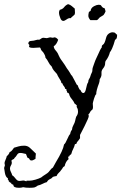

<svg xmlns="http://www.w3.org/2000/svg" viewBox="-137 -602 591 926"><path d="M143.6 -410.2Q135.7 -386.7 122.1 -378.9Q123 -368.2 130.9 -359.4Q138.7 -350.6 142.1 -343.8Q145.5 -336.9 146.5 -334Q147.5 -331.1 151.9 -323.2Q156.2 -315.4 163.1 -306.6Q169.9 -297.9 175.3 -289.1Q180.7 -280.3 185.5 -272.5L193.4 -261.7Q197.3 -256.8 200.2 -251Q203.1 -245.1 207 -239.3L210 -237.3Q215.8 -225.6 222.2 -214.8Q228.5 -204.1 233.4 -193.4L237.3 -191.4Q241.2 -179.7 247.1 -169.9L251 -168Q256.8 -153.3 264.6 -153.3Q272.5 -153.3 276.4 -168Q283.2 -200.2 287.1 -203.1Q289.1 -207 289.1 -210.4Q289.1 -213.9 291 -217.8L296.9 -228.5L301.8 -243.2Q302.7 -246.1 304.2 -248.5Q305.7 -251 307.1 -254.9Q308.6 -258.8 308.6 -265.1Q308.6 -271.5 311.5 -279.3Q314.5 -287.1 318.4 -298.8Q322.3 -310.5 327.6 -321.3Q333 -332 337.4 -342.3Q341.8 -352.5 345.2 -359.4Q348.6 -366.2 350.1 -368.2Q351.6 -370.1 353 -372.1Q354.5 -374 354 -376.5Q353.5 -378.9 355 -381.8Q356.4 -384.8 360.4 -387.2Q364.3 -389.6 367.7 -397.5Q371.1 -405.3 374.5 -418.9Q377.9 -432.6 387.2 -439.5Q396.5 -446.3 406.2 -446.3Q416 -446.3 419.9 -441.4Q423.8 -436.5 427.7 -434.6V-431.6Q427.7 -413.1 418 -410.2Q411.1 -384.8 403.8 -368.7Q396.5 -352.5 393.6 -351.6Q387.7 -327.1 372.1 -307.6Q370.1 -302.7 370.1 -296.9Q370.1 -284.2 361.3 -273.4Q352.5 -262.7 352.5 -253.9V-242.2Q352.5 -232.4 343.8 -219.7Q343.8 -210 340.8 -201.2Q326.2 -163.1 327.1 -147.5Q322.3 -145.5 316.4 -126Q310.5 -106.4 310.5 -102.5L311.5 -85Q311.5 -75.2 306.6 -71.8Q301.8 -68.4 299.3 -64.5Q296.9 -60.5 294.9 -56.6Q293 -52.7 289.1 -50.8Q291 -48.8 291 -41.5Q291 -34.2 271 5.9Q251 45.9 249 48.8V64.5Q246.1 68.4 243.7 72.3Q241.2 76.2 237.3 80.1Q233.4 84 232.4 88.9Q231.4 93.8 224.6 92.8Q221.7 105.5 215.8 116.7Q210 127.9 208.5 135.3Q207 142.6 204.1 143.6Q201.2 144.5 199.2 147Q197.3 149.4 196.8 151.9Q196.3 154.3 194.3 153.3H191.4V154.3L193.4 163.1V166Q179.7 176.8 174.8 199.2Q167 203.1 165 208Q163.1 212.9 158.2 217.8Q153.3 225.6 146.5 231.4Q139.6 237.3 135.7 247.1Q130.9 248 127 248.5Q123 249 118.2 251Q112.3 258.8 103.5 262.2Q94.7 265.6 88.9 276.4Q80.1 278.3 67.9 284.7Q55.7 291 44.9 293Q42 294.9 39.6 296.9Q37.1 298.8 31.2 301.3Q25.4 303.7 5.9 303.7Q-13.7 303.7 -25.4 300.8Q-34.2 303.7 -44.9 303.7Q-72.3 303.7 -72.3 291Q-72.3 288.1 -76.2 287.6Q-80.1 287.1 -83 283.2V279.3H-86.9Q-93.8 273.4 -94.7 272.5Q-94.7 266.6 -97.7 265.1Q-100.6 263.7 -98.6 257.8Q-109.4 252.9 -113.3 232.4Q-117.2 211.9 -117.2 208L-113.3 195.3L-115.2 184.6Q-115.2 179.7 -110.4 168.9Q-105.5 158.2 -104.5 151.4Q-92.8 141.6 -90.8 131.8Q-83 128.9 -78.6 122.6Q-74.2 116.2 -69.3 110.4Q-58.6 107.4 -47.4 104Q-36.1 100.6 -20.5 100.6Q-4.9 100.6 5.9 109.9Q16.6 119.1 22.5 125.5Q28.3 131.8 36.1 138.7Q34.2 154.3 34.2 164.1Q29.3 166 25.4 168.9Q21.5 171.9 14.6 171.9Q7.8 171.9 5.4 166Q2.9 160.2 -4.9 158.2L-11.7 140.6Q-18.6 139.6 -24.4 137.7Q-30.3 135.7 -40 135.7Q-49.8 135.7 -54.7 144.5Q-59.6 153.3 -67.4 160.2L-69.3 164.1Q-72.3 166 -76.7 168Q-81.1 169.9 -82 173.8Q-80.1 177.7 -80.1 183.6Q-80.1 189.5 -84.5 196.3Q-88.9 203.1 -88.9 210.9Q-88.9 218.8 -84.5 227.1Q-80.1 235.4 -78.1 243.2Q-69.3 249 -64 256.8Q-58.6 264.6 -50.8 269.5Q-43 271.5 -36.1 270Q-29.3 268.6 -21.5 268.6L-9.8 272.5L-8.8 269.5H4.9Q16.6 269.5 34.7 264.2Q52.7 258.8 61.5 253.9L70.3 247.1Q77.1 242.2 84.5 237.8Q91.8 233.4 97.2 228Q102.5 222.7 106.9 216.3Q111.3 210 118.2 206.1Q124 194.3 132.8 179.7Q167 124 171.9 94.7Q178.7 89.8 187.5 68.8Q196.3 47.9 201.2 44.9Q204.1 29.3 210 24.4Q210.9 11.7 217.3 1Q223.6 -9.8 225.6 -20Q227.5 -30.3 230.5 -39.1Q239.3 -50.8 239.3 -63Q239.3 -75.2 235.4 -81.1Q231.4 -86.9 233.4 -94.7Q230.5 -95.7 228.5 -98.1Q226.6 -100.6 222.7 -102.5Q218.8 -112.3 213.4 -118.7Q208 -125 203.1 -132.3Q198.2 -139.6 196.8 -147Q195.3 -154.3 185.5 -156.2L186.5 -158.2Q186.5 -162.1 184.6 -163.6Q182.6 -165 183.6 -169.9Q182.6 -173.8 176.8 -173.8Q176.8 -179.7 172.9 -184.1Q168.9 -188.5 167 -191.9Q165 -195.3 165.5 -196.3Q166 -197.3 164.1 -199.2L160.2 -201.2Q158.2 -203.1 158.2 -205.6Q158.2 -208 155.3 -213.4Q152.3 -218.8 147 -227.1Q141.6 -235.4 137.7 -245.1Q129.9 -253.9 123 -261.7Q116.2 -269.5 112.3 -281.2Q102.5 -290 96.7 -302.2Q90.8 -314.5 82 -324.2V-326.2Q82 -331.1 77.1 -340.3Q72.3 -349.6 68.8 -352.5Q65.4 -355.5 63 -358.9Q60.5 -362.3 59.6 -366.2Q58.6 -370.1 55.7 -373L24.4 -371.1Q2.9 -371.1 2.9 -377.9L4.9 -384.8Q4.9 -386.7 2.9 -386.7L-1 -393.6Q-1 -396.5 1 -396.5Q2 -404.3 14.2 -404.8Q26.4 -405.3 36.1 -408.7Q45.9 -412.1 51.8 -410.2Q56.6 -412.1 61.5 -416Q66.4 -419.9 72.3 -419.9L88.9 -418L104.5 -421.9L118.2 -419.9L125 -421.9Q134.8 -421.9 143.6 -410.2ZM298.8 -504.9Q289.1 -516.6 289.1 -525.4Q289.1 -534.2 291 -540V-541Q291 -543.9 293.9 -545.9Q300.8 -548.8 300.8 -552.7Q300.8 -556.6 302.7 -558.6Q305.7 -566.4 317.9 -572.8Q330.1 -579.1 339.4 -579.1Q348.6 -579.1 351.1 -574.7Q353.5 -570.3 357.9 -566.4Q362.3 -562.5 364.7 -563.5Q367.2 -564.5 369.6 -556.6Q372.1 -548.8 372.1 -547.4Q372.1 -545.9 368.7 -539.6Q365.2 -533.2 363.3 -530.8Q361.3 -528.3 356 -525.4Q350.6 -522.5 346.2 -519.5Q341.8 -516.6 338.4 -511.7Q335 -506.8 330.1 -504.9ZM223.6 -560.5 224.6 -540Q224.6 -532.2 219.7 -528.8Q214.8 -525.4 212.9 -522.9Q210.9 -520.5 208.5 -519Q206.1 -517.6 205.1 -514.6H202.1Q194.3 -515.6 184.1 -508.3Q173.8 -501 168.9 -501Q158.2 -501 153.3 -516.6Q147.5 -531.2 147.5 -540Q147.5 -548.8 151.4 -554.7Q165 -557.6 172.4 -567.4Q179.7 -577.1 191.4 -582Q202.1 -579.1 209 -572.8Q215.8 -566.4 223.6 -560.5Z"/></svg>

Font: Mountains of Christmas
Style: Regular
Weight: 400
Designer: Crystal Kluge
Foundry: Font Diner, Inc DBA Tart Workshop
Version: Version 1.002